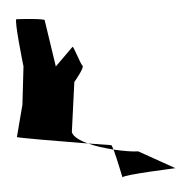

<svg xmlns="http://www.w3.org/2000/svg" viewBox="-50 -754 800 787"><g transform="rotate(-5 350.0 -360.5)"><path d="M6 -222C3 -219 180 -189 294 -170C261 -185 236 -203 232 -222L260 -426C264 -431 308 -483 299 -490C291 -498 269 -576 265 -570L190 -496C183 -542 161 -689 161 -689C160 -696 56 -703 46 -703C36 -703 57 -515 58 -508L40 -352ZM294 -170C324 -156 361 -145 396 -136C392 -147 390 -155 388 -155C388 -155 348 -161 294 -170ZM396 -136C407 -97 424 -10 423 -19C421 -30 650 -38 642 -38L496 -120C476 -120 438 -126 396 -136Z"/></g></svg>

Font: Ampere
Style: RevIta
Weight: 400
Version: Version 1